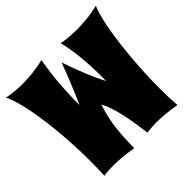

<svg xmlns="http://www.w3.org/2000/svg" viewBox="-177 -894 1085 1085"><g transform="rotate(-45 365.5 -351.5)"><path d="M291 -712.9Q274.4 -620.1 268.8 -538.3Q263.2 -456.5 263.2 -380.9Q288.6 -437 313.2 -497.3Q337.9 -557.6 361.8 -623Q386.7 -550.8 411.6 -488.8Q436.5 -426.8 465.8 -370.1V-415Q465.8 -491.2 458.7 -564.9Q451.7 -638.7 435.1 -705.1Q437 -703.6 446.8 -701.4Q456.5 -699.2 472.4 -697.5Q488.3 -695.8 509.3 -694.3Q530.3 -692.9 555.2 -692.9Q593.3 -692.9 637.5 -697.3Q681.6 -701.7 726.1 -712.9Q715.3 -691.4 705.6 -655Q695.8 -618.7 687.3 -572.3Q678.7 -525.9 671.9 -471.2Q665 -416.5 660.2 -358.2Q655.3 -299.8 652.6 -240.2Q649.9 -180.7 649.9 -124Q649.9 -87.9 651.1 -54.4Q652.3 -21 654.8 9.8Q606 1.5 567.9 -1.7Q529.8 -4.9 501 -4.9Q482.4 -4.9 468.3 -3.9Q454.1 -2.9 444.3 -2Q433.1 -0.5 424.8 1Q418.9 -42.5 412.6 -84Q406.2 -125.5 397.9 -163.3Q389.6 -201.2 378.9 -234.6Q368.2 -268.1 353 -295.9Q341.8 -264.2 333.7 -230.5Q325.7 -196.8 320.3 -159.2Q314.9 -121.6 312.5 -79.6Q310.1 -37.6 310.1 9.8Q261.2 1.5 222.4 -1.7Q183.6 -4.9 155.8 -4.9Q136.7 -4.9 122.6 -3.9Q108.4 -2.9 98.6 -2Q87.4 -0.5 80.1 1Q83 -53.2 83 -112.8Q83 -168.5 80.6 -226.1Q78.1 -283.7 73.2 -340.1Q68.4 -396.5 61.3 -450.2Q54.2 -503.9 45.2 -551Q36.1 -598.1 24.7 -637.5Q13.2 -676.8 0 -705.1Q14.2 -701.2 33.2 -698.7Q49.3 -696.3 72 -694.6Q94.7 -692.9 123 -692.9Q158.2 -692.9 200.9 -697.3Q243.7 -701.7 291 -712.9Z"/></g></svg>

Font: Spicy Rice
Style: Regular
Weight: 400
Version: Version 1.000